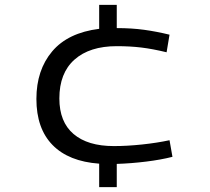

<svg xmlns="http://www.w3.org/2000/svg" viewBox="-20 -661 858 786"><path d="M386 105V9Q261 0 195 -67.5Q129 -135 129 -256Q129 -374 193.5 -450.5Q258 -527 386 -543V-641H458V-546Q519 -546 570 -539Q621 -532 674 -519L662 -447Q604 -461 558 -466.5Q512 -472 458 -472Q347 -472 285 -417Q223 -362 223 -258Q223 -162 281 -112.5Q339 -63 446 -63Q500 -63 561.5 -69.5Q623 -76 674 -87L686 -19Q639 -7 578.5 0.5Q518 8 458 10V105Z"/></svg>

Font: Georama Extended
Style: Regular
Weight: 400
Width: 7
Designer: Jean-Baptiste Levee
Foundry: Production Type
Version: Version 1.000